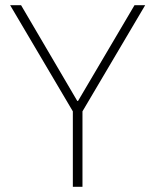

<svg xmlns="http://www.w3.org/2000/svg" viewBox="-20 -718 597 738"><path d="M260 0V-290L19 -698H61L277 -330H280L497 -698H538L297 -290V0Z"/></svg>

Font: IBM Plex Sans Devanagari ExtraLight
Style: Regular
Weight: 200
Designer: Mike Abbink, Paul van der Laan, Pieter van Rosmalen, Erin McLaughlin
Foundry: Bold Monday
Version: Version 1.1